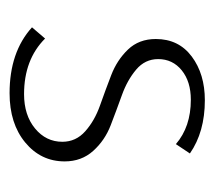

<svg xmlns="http://www.w3.org/2000/svg" viewBox="-44 -410 458 411"><g transform="rotate(90 185.5 -205.0)"><path d="M180 4Q92 4 39 -44L63 -72Q108 -27 182 -27Q227 -27 255.5 -50.5Q284 -74 284 -109Q284 -138 261.5 -158Q239 -178 206.5 -189.5Q174 -201 141.5 -213.5Q109 -226 86.5 -249.5Q64 -273 64 -309Q64 -358 101.5 -386Q139 -414 195 -414Q263 -414 309 -382L289 -352Q252 -384 194 -384Q155 -384 131 -364.5Q107 -345 107 -314Q107 -286 129.5 -267Q152 -248 184 -236.5Q216 -225 248.5 -212.5Q281 -200 303.5 -175Q326 -150 326 -114Q326 -63 285.5 -29.5Q245 4 180 4Z"/></g></svg>

Font: EauTestInfant Light
Style: Regular
Weight: 300
Designer: Christian Thalmann (Catharsis Fonts)
Version: Version 0.001;PS 000.001;hotconv 1.0.88;makeotf.lib2.5.64775